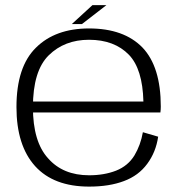

<svg xmlns="http://www.w3.org/2000/svg" viewBox="-20 -704 698 729"><path d="M318.5 4.5V-38.5Q219 -38.5 162.5 -103Q105 -166 105 -297Q105 -435 165 -494Q225 -553 318 -553Q414 -553 469.5 -496Q521.5 -442 524.5 -318.5H96.5V-277H589Q590.5 -288 590.5 -299.5Q590.5 -450.5 521 -523.5Q450.5 -596 318 -596Q190 -596 116.5 -523Q42.5 -450.5 42.5 -297.5Q42.5 -151.5 113.5 -73Q184 4.5 318.5 4.5ZM318.5 -38.5V4.5Q395 4.5 450.5 -16.5Q506 -37 539 -82Q572 -126.5 580.5 -185L522.5 -202Q514 -153.5 490.5 -114Q466 -74 420.5 -56Q375.5 -38.5 318.5 -38.5ZM252.5 -612.5H291L384 -684.5H331Z"/></svg>

Font: Anybody SemiExpanded Light
Style: Regular
Weight: 300
Width: 6
Version: Version 1.113;gftools[0.9.25]